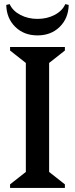

<svg xmlns="http://www.w3.org/2000/svg" viewBox="-20 -920 367 940"><path d="M29.3 0V-17.4L106.5 -78.2V-611.8L29.3 -672.6V-690H297.7V-672.6L220.5 -611.8V-78.2L297.7 -17.4V0ZM163.5 -746.7Q97.3 -746.7 54.8 -788.4Q12.2 -830 10.6 -895.8L27.2 -899.9Q42.2 -866.8 79.6 -847.2Q117 -827.5 163.5 -827.5Q210.5 -827.5 247.8 -847.2Q285.1 -866.8 299.7 -899.9L316.4 -895.8Q314.7 -830 272.3 -788.4Q229.8 -746.7 163.5 -746.7Z"/></svg>

Font: Platypi Light
Style: Regular
Weight: 300
Designer: David Sargent
Foundry: Bolt Cutter Type
Version: Version 1.200